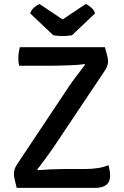

<svg xmlns="http://www.w3.org/2000/svg" viewBox="-20 -912 602 932"><path d="M314.5 -492Q330 -515 350.8 -542.5Q371.5 -570 393 -598L390 -601Q373.5 -598 342.2 -596.2Q311 -594.5 280 -593.8Q249 -593 234 -593H73Q70.5 -602.5 69.8 -611.5Q69 -620.5 69 -629Q69 -654.5 76.5 -683H489Q499.5 -647.5 502 -634.8Q504.5 -622 504.5 -614.5Q504.5 -593.5 490.5 -571.5L239.5 -196.5Q223 -172 201.5 -143Q180 -114 160.5 -89L163.5 -86Q195.5 -88.5 228.2 -90Q261 -91.5 284.5 -91.5H388.5Q466 -91.5 506 -110.5Q509.5 -99.5 512 -86Q514.5 -72.5 514.5 -59Q514.5 0 441 0H61Q52 -35 49.8 -47.2Q47.5 -59.5 47.5 -67.5Q47.5 -78 51 -90Q54.5 -102 62 -113ZM396 -892.5Q408 -888 422 -876Q436 -864 441.5 -847L329.5 -741Q308.5 -737 284 -737Q259.5 -737 238.5 -741L126.5 -847Q132 -864 146 -876Q160 -888 172 -892.5L284 -817.5Z"/></svg>

Font: Signika SC
Style: Regular
Weight: 400
Designer: Anna Giedryś
Foundry: Anna Giedryś
Version: Version 2.000; ttfautohint (v1.8.3) -l 8 -r 50 -G 200 -x 9 -